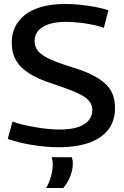

<svg xmlns="http://www.w3.org/2000/svg" viewBox="-20 -730 625 965"><path d="M525 -678 502 -590Q484 -597 460 -602.5Q436 -608 410 -612Q384 -616 358 -618Q332 -620 309 -620Q238 -620 196 -595Q154 -570 154 -524Q154 -501 164.5 -483.5Q175 -466 197.5 -451Q220 -436 257 -421.5Q294 -407 346 -391Q402 -374 442 -354Q482 -334 508 -310.5Q534 -287 546 -256.5Q558 -226 558 -186Q558 -123 525 -79.5Q492 -36 429 -13Q366 10 274 10Q244 10 210 7Q176 4 141.5 -1.5Q107 -7 75.5 -15Q44 -23 19 -32L43 -119Q67 -110 97 -103Q127 -96 159 -90.5Q191 -85 222 -82Q253 -79 280 -79Q334 -79 370 -90.5Q406 -102 425 -124Q444 -146 444 -177Q444 -200 431 -218Q418 -236 392.5 -250.5Q367 -265 327 -280Q287 -295 233 -313Q182 -330 145.5 -350Q109 -370 85.5 -394Q62 -418 50.5 -448Q39 -478 39 -517Q39 -559 56 -594.5Q73 -630 106.5 -656Q140 -682 191 -696Q242 -710 309 -710Q348 -710 388 -705.5Q428 -701 464.5 -694Q501 -687 525 -678ZM212 215Q229 185 237 154.5Q245 124 245 97Q245 86 243.5 76.5Q242 67 239 60H341Q343 66 344.5 73.5Q346 81 346 90Q346 113 340 135.5Q334 158 323.5 177.5Q313 197 298 215Z"/></svg>

Font: Georama ExtraCondensed Thin Medium
Style: Regular
Weight: 500
Version: Version 1.001